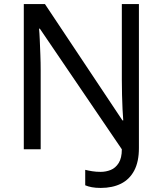

<svg xmlns="http://www.w3.org/2000/svg" viewBox="-20 -734 800 944"><path d="M475 190Q450 190 431.5 186.5Q413 183 399 177V101Q415 105 434 108Q453 111 475 111Q501 111 524.5 101.5Q548 92 563.5 67.5Q579 43 579 0L176 -593H172Q174 -574 175.5 -539Q177 -504 178.5 -464Q180 -424 180 -387V0H97V-714H201L582 -142H586Q584 -164 582.5 -196.5Q581 -229 580 -267Q579 -305 579 -342V-714H663V-6Q663 61 640 104.5Q617 148 575 169Q533 190 475 190Z"/></svg>

Font: Noto Sans Cham
Style: Regular
Weight: 400
Designer: Monotype Design Team
Foundry: Monotype Imaging Inc.
Version: Version 2.002